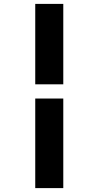

<svg xmlns="http://www.w3.org/2000/svg" viewBox="-20 -764 506 986"><path d="M161 -744H305V-331H161ZM161 -258H305V202H161Z"/></svg>

Font: Taviraj
Style: Bold
Weight: 700
Designer: Katatrad Team
Foundry: CadsonDemak
Version: Version 1.001